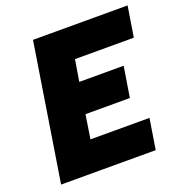

<svg xmlns="http://www.w3.org/2000/svg" viewBox="-126 -812 879 923"><g transform="rotate(-20 313.0 -350.0)"><path d="M601 -544 626 -700H142L31 0H515L540 -156H238L257 -278H484L509 -434H282L300 -544Z"/></g></svg>

Font: Arthouse Owned Black
Style: Italic
Weight: 900
Italic angle: -10°
Designer: Jeremy Tribby
Foundry: Tribby Type
Version: Version 1.000;PS 001.000;hotconv 1.0.88;makeotf.lib2.5.64775